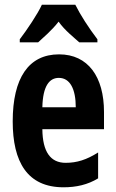

<svg xmlns="http://www.w3.org/2000/svg" viewBox="-20 -786 491 816"><path d="M300 -766H158C141 -728 94 -658 64 -619V-606H142C161 -624 200 -656 229 -694C256 -656 294 -627 317 -606H394V-619C356 -669 322 -722 300 -766ZM231 -555C102 -555 34 -455 34 -270C34 -98 96 10 250 10C304 10 353 -1 397 -28V-138C348 -107 307 -94 259 -94C195 -94 161 -140 160 -237H422V-310C422 -460 354 -555 231 -555ZM230 -455C278 -455 302 -407 302 -330H160C162 -421 190 -455 230 -455Z"/></svg>

Font: Noto Sans Gurmukhi ExtraCondensed
Style: Bold
Weight: 700
Width: 2
Designer: Jelle Bosma - Monotype Design Team
Foundry: Monotype Imaging Inc.
Version: Version 2.004